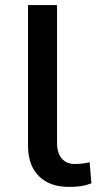

<svg xmlns="http://www.w3.org/2000/svg" viewBox="-20 -725 389 754"><path d="M251 9Q175 9 132.5 -33.5Q90 -76 90 -153V-705H204V-164Q204 -138 212 -119.5Q220 -101 235.5 -91Q251 -81 272 -81Q287 -81 301.5 -82.5Q316 -84 332 -88L339 -5Q318 3 298 6Q278 9 251 9Z"/></svg>

Font: Nunito Sans 6pt SemiBold
Style: Regular
Weight: 600
Version: Version 3.101;gftools[0.9.27]